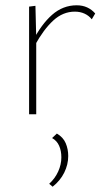

<svg xmlns="http://www.w3.org/2000/svg" viewBox="-20 -432 404 726"><path d="M90 0V-407L114 -410L117 -288V0ZM112 -261 103 -275Q136 -340 177 -376Q218 -412 270 -412Q292 -412 309.5 -404Q327 -396 340 -381L327 -359Q316 -373 299.5 -380.5Q283 -388 263 -388Q218 -388 181.5 -354.5Q145 -321 112 -261ZM179 274 166 263Q188 243 200 216.5Q212 190 212 163Q212 138 203.5 119Q195 100 177 90L195 73Q219 87 228.5 109.5Q238 132 238 158Q238 190 223 220.5Q208 251 179 274Z"/></svg>

Font: Ysabeau Office Thin
Style: Regular
Weight: 250
Designer: Christian Thalmann (Catharsis Fonts)
Version: Version 2.001;gftools[0.9.30]; featfreeze: tnum,lnum,ss02